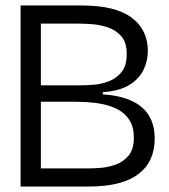

<svg xmlns="http://www.w3.org/2000/svg" viewBox="-20 -680 615 700"><path d="M55 0V-660H279Q400 -660 459.5 -616Q519 -572 519 -494Q519 -458 503 -425Q487 -392 451 -370Q415 -348 355 -344V-336Q544 -323 544 -175Q544 -90 484 -45Q424 0 305 0ZM129 -369H276Q293 -369 321 -371Q349 -373 376.5 -383.5Q404 -394 423 -417Q442 -440 442 -483Q442 -525 422.5 -547.5Q403 -570 373.5 -580Q344 -590 313.5 -592Q283 -594 262 -594H129ZM129 -66H303Q320 -66 347 -68Q374 -70 402 -80Q430 -90 449 -113Q468 -136 468 -179Q468 -217 452 -242Q436 -267 410.5 -280.5Q385 -294 356 -300Q327 -306 300 -307.5Q273 -309 255 -309H129Z"/></svg>

Font: Bricolage Grotesque 48pt Light
Style: Regular
Weight: 300
Designer: Mathieu Triay
Foundry: Atelier Triay
Version: Version 1.000; ttfautohint (v1.8.4.7-5d5b);gftools[0.9.32]